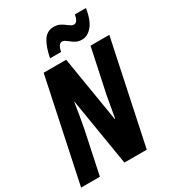

<svg xmlns="http://www.w3.org/2000/svg" viewBox="-221 -1043 1045 1160"><g transform="rotate(-30 301.5 -462.5)"><path d="M148 -714H305L380 -257H383Q403 -373 410 -409L475 -714H606L455 0H299L222 -469H220Q209 -393 192 -303L128 0H-3ZM339 -924Q363 -924 380 -915.5Q397 -907 416 -892Q428 -883 436 -878.5Q444 -874 452 -874Q465 -874 473.5 -885.5Q482 -897 488 -925H565Q552 -845 520.5 -808Q489 -771 450 -771Q427 -771 410 -779.5Q393 -788 375 -803Q362 -813 354.5 -817.5Q347 -822 338 -822Q312 -822 302 -770H225Q239 -843 265 -883.5Q291 -924 339 -924Z"/></g></svg>

Font: Noto Sans Display Ex Bold Cond
Style: Italic
Weight: 800
Width: 3
Italic angle: -12°
Designer: Monotype Design team
Foundry: Monotype Imaging Inc.
Version: Version 1.000